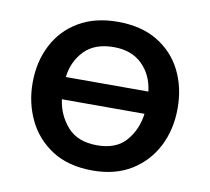

<svg xmlns="http://www.w3.org/2000/svg" viewBox="-64 -581 726 663"><g transform="rotate(10 299.0 -249.5)"><path d="M301 11.5Q215.5 11.5 158.5 -25.2Q101.5 -62 73 -121.8Q44.5 -181.5 44.5 -251Q44.5 -325.5 74.8 -384Q105 -442.5 161.8 -476Q218.5 -509.5 298.5 -509.5Q381 -509.5 437.8 -475.2Q494.5 -441 523.8 -382.5Q553 -324 553 -251Q553 -177 522.8 -117.5Q492.5 -58 436 -23.2Q379.5 11.5 301 11.5ZM300 -421Q233 -421 196.8 -383.5Q160.5 -346 154 -290.5H443.5Q436.5 -348.5 399.2 -384.8Q362 -421 300 -421ZM300.5 -77Q368.5 -77 402.8 -117.5Q437 -158 443.5 -212.5H154Q161 -158 196.8 -117.5Q232.5 -77 300.5 -77Z"/></g></svg>

Font: Commissioner Medium
Style: Regular
Weight: 500
Designer: Kostas Bartsokas
Foundry: Kostas Bartsokas
Version: Version 1.000; ttfautohint (v1.8.3)